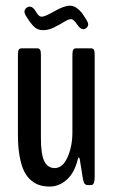

<svg xmlns="http://www.w3.org/2000/svg" viewBox="-20 -665 409 690"><path d="M135.3 -556.6Q124 -556.6 115 -560.5Q106 -564.5 98.4 -573Q90.8 -581.5 87.4 -586.4Q84 -591.3 77.1 -602.1Q67.9 -615.2 67.9 -622.6Q67.9 -629.9 73.7 -635.5Q79.6 -641.1 86.4 -641.1Q93.8 -641.1 99.6 -635.5Q105.5 -629.9 109.1 -623Q112.8 -616.2 118.2 -610.6Q123.5 -605 130.4 -605Q141.6 -605 176 -624.8Q210.4 -644.5 231 -644.5Q243.7 -644.5 254.9 -636.7Q266.1 -628.9 272.2 -621.1Q278.3 -613.3 287.6 -598.6Q296.9 -584.5 296.9 -577.6Q296.9 -570.3 291.3 -565.2Q285.6 -560.1 279.3 -560.1Q268.1 -560.1 256.3 -578.1Q244.6 -596.2 235.4 -596.2Q226.1 -596.2 210.4 -586.4Q194.8 -576.7 174.8 -566.7Q154.8 -556.6 135.3 -556.6ZM159.2 5.4Q139.2 5.4 123.3 0.7Q107.4 -3.9 92.3 -16.4Q77.1 -28.8 66.9 -49.3Q56.6 -69.8 50.5 -103.3Q44.4 -136.7 44.4 -181.6V-467.3Q44.4 -481.9 47.6 -486.6Q50.8 -491.2 57.1 -491.2H114.7Q120.6 -491.2 123.8 -486.6Q127 -481.9 127 -467.3V-168.5Q127 -110.4 139.2 -85.7Q151.4 -61 176.8 -61Q205.1 -61 222.7 -99.9Q240.2 -138.7 240.2 -190.4V-467.3Q240.2 -481.9 243.4 -486.6Q246.6 -491.2 252.9 -491.2H307.6Q314 -491.2 317.1 -486.6Q320.3 -481.9 320.3 -467.3V-29.8Q320.3 0 308.1 0H295.4Q288.6 0 284.4 -4.4Q280.3 -8.8 277.8 -23.4L266.6 -92.8Q265.1 -99.1 263.2 -99.1Q261.2 -99.1 259.8 -93.3Q247.6 -43.5 219.7 -19Q191.9 5.4 159.2 5.4Z"/></svg>

Font: BenchNine
Style: Bold
Weight: 700
Version: Version 1 ; ttfautohint (v0.92.18-e454-dirty) -l 8 -r 50 -G 